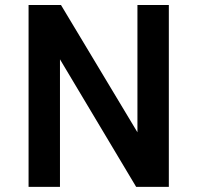

<svg xmlns="http://www.w3.org/2000/svg" viewBox="-20 -726 767 746"><path d="M636 0H509L213 -495.5V0H91V-706.5H217L514 -212V-706.5H636Z"/></svg>

Font: Acari Sans
Style: Bold
Weight: 700
Designer: Alfredo Marco Pradil and Stefan Peev (font) & Cristiano Sobral (main changes)
Foundry: Alfredo Marco Pradil and Stefan Peev (font) & Cristiano Sobral (main changes)
Version: Version 1.063; ttfautohint (v1.8.3)